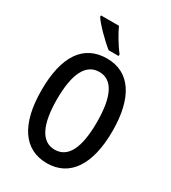

<svg xmlns="http://www.w3.org/2000/svg" viewBox="-223 -1044 1038 1166"><g transform="rotate(30 296.0 -461.0)"><path d="M279 -772H349V-784C318 -822 276 -893 259 -932H133V-922C154 -887 232 -809 279 -772ZM296 10C456 10 545 -122 545 -358C545 -593 457 -724 297 -724C134 -724 47 -598 47 -359C47 -122 135 10 296 10ZM296 -85C204 -85 156 -179 156 -358C156 -536 203 -630 297 -630C389 -630 436 -538 436 -358C436 -176 389 -85 296 -85Z"/></g></svg>

Font: Kathrein 67 Medium Condensed
Style: Regular
Weight: 500
Width: 3
Designer: Lazydogs Typefoundry, based on Open Sans by Ascender Corporation
Foundry: Lazydogs Typefoundry
Version: Version 1.003;PS 001.003;hotconv 1.0.88;makeotf.lib2.5.64775